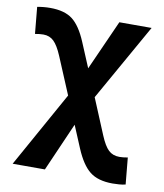

<svg xmlns="http://www.w3.org/2000/svg" viewBox="-83 -595 752 879"><g transform="rotate(10 293.0 -156.0)"><path d="M33.7 205.1 229.5 -146.5 157.2 -318.8Q138.2 -363.8 118.7 -382.8Q99.1 -401.9 69.8 -401.9Q52.7 -401.9 31.2 -397.9L19.5 -521.5Q48.3 -527.3 79.6 -527.3Q146.5 -527.3 183.6 -498.8Q220.7 -470.2 250 -400.4L298.3 -285.2L402.3 -517.6H552.2L350.6 -160.2L419.9 6.3Q439 52.2 458.7 70.8Q478.5 89.4 509.3 89.4Q516.1 89.4 527.3 88.4Q538.6 87.4 547.9 85.4L559.6 209Q545.9 212.4 530 213.6Q514.2 214.8 499.5 214.8Q431.6 214.8 393.6 184.8Q355.5 154.8 325.2 82.5L282.2 -20L183.6 205.1Z"/></g></svg>

Font: Caskaydia Cove
Style: Bold
Weight: 700
Monospace: yes
Designer: Aaron Bell
Foundry: Saja Typeworks
Version: Version 4.300; ttfautohint (v1.8.3)